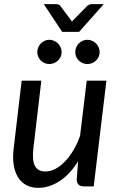

<svg xmlns="http://www.w3.org/2000/svg" viewBox="-20 -895 572 922"><path d="M40 0ZM178.5 -507.5 140.5 -185Q133.5 -127 147.2 -99.2Q161 -71.5 199 -71.5Q221.5 -71.5 245 -83.5Q268.5 -95.5 290.5 -118Q312.5 -140.5 331.8 -172.2Q351 -204 364.5 -243L396.5 -507.5H491L430 0H383Q348.5 0 348.5 -34L355 -120.5Q315.5 -57 265.8 -25Q216 7 163.5 7Q131.5 7 107 -5.8Q82.5 -18.5 67 -43Q51.5 -67.5 45.8 -103.2Q40 -139 46 -185L84 -507.5ZM360 -742H278.5L190.5 -875H251Q256.5 -875 261.5 -872.8Q266.5 -870.5 269 -867.5L318.5 -801.5L325.5 -791Q328 -794 330.2 -796.5Q332.5 -799 335 -801.5L399.5 -867.5Q403.5 -870 408.8 -872.5Q414 -875 419.5 -875H478ZM458.5 -644.5Q458.5 -632.5 453.8 -622.2Q449 -612 441 -604.2Q433 -596.5 422.2 -592Q411.5 -587.5 399.5 -587.5Q387.5 -587.5 377 -592Q366.5 -596.5 358.5 -604.2Q350.5 -612 346 -622.2Q341.5 -632.5 341.5 -644.5Q341.5 -656.5 346 -667.5Q350.5 -678.5 358.5 -686.5Q366.5 -694.5 377 -699.2Q387.5 -704 399.5 -704Q411.5 -704 422.2 -699.2Q433 -694.5 441 -686.5Q449 -678.5 453.8 -667.5Q458.5 -656.5 458.5 -644.5ZM276 -644.5Q276 -632.5 271.2 -622.2Q266.5 -612 258.2 -604.2Q250 -596.5 239.2 -592Q228.5 -587.5 216.5 -587.5Q205 -587.5 194.5 -592Q184 -596.5 176.2 -604.2Q168.5 -612 163.8 -622.2Q159 -632.5 159 -644.5Q159 -656.5 163.8 -667.5Q168.5 -678.5 176.2 -686.5Q184 -694.5 194.5 -699.2Q205 -704 216.5 -704Q228.5 -704 239.2 -699.2Q250 -694.5 258.2 -686.5Q266.5 -678.5 271.2 -667.5Q276 -656.5 276 -644.5Z"/></svg>

Font: Lato Medium
Style: Italic
Weight: 500
Italic angle: -7°
Designer: Lukasz Dziedzic
Foundry: tyPoland Lukasz Dziedzic
Version: Version 2.006; 2014-01-15